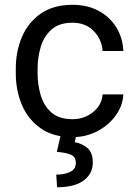

<svg xmlns="http://www.w3.org/2000/svg" viewBox="-20 -558 563 795"><path d="M280.3 -64.5Q328.6 -64.5 365 -93.5Q401.4 -122.6 404.8 -167H490.7Q488.3 -120.1 459.2 -79.8Q430.2 -39.6 383.3 -14.9Q336.4 9.8 280.3 9.8Q200.7 9.8 148.7 -26.6Q96.7 -63 71 -123Q45.4 -183.1 45.4 -253.9V-274.4Q45.4 -345.2 71 -405.3Q96.7 -465.3 148.9 -501.7Q201.2 -538.1 280.3 -538.1Q342.3 -538.1 388.7 -512.9Q435.1 -487.8 461.7 -444.6Q488.3 -401.4 490.7 -346.7H404.8Q401.4 -395.5 367.9 -429.7Q334.5 -463.9 280.3 -463.9Q224.6 -463.9 193.1 -435.5Q161.6 -407.2 148.7 -363.8Q135.7 -320.3 135.7 -274.4V-253.9Q135.7 -207.5 148.4 -164.1Q161.1 -120.6 192.6 -92.5Q224.1 -64.5 280.3 -64.5ZM230.5 4.9H295.4L289.6 30.8Q317.9 35.6 341.1 54.2Q364.3 72.8 364.3 115.2Q364.3 161.1 326.7 189.2Q289.1 217.3 216.3 217.3L212.9 165Q246.6 165 270.3 153.8Q293.9 142.6 293.9 116.7Q293.9 92.3 275.1 83.3Q256.3 74.2 215.3 70.8Z"/></svg>

Font: Vazirmatn FD
Style: Regular
Weight: 400
Designer: Saber Rastikerdar
Foundry: Saber Rastikerdar
Version: Version 33.001